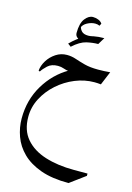

<svg xmlns="http://www.w3.org/2000/svg" viewBox="-125 -554 658 958"><g transform="rotate(15 204.0 -75.0)"><path d="M328.6 341.3Q243.2 341.3 184.1 320.1Q125 298.8 88.6 262.9Q52.2 227.1 35.9 181.9Q19.5 136.7 19.5 89.4Q19.5 -5.9 65.4 -82.5Q111.3 -159.2 185.5 -201.7L186.5 -198.2Q171.9 -199.7 158 -204.8Q144 -210 127 -210Q94.2 -210 74.7 -191.9Q55.2 -173.8 46.4 -159.2L39.6 -162.1Q42 -189 57.9 -214.6Q73.7 -240.2 99.6 -257.3Q125.5 -274.4 156.7 -274.4Q180.7 -274.4 203.4 -266.6Q226.1 -258.8 254.6 -251.2Q283.2 -243.7 324.7 -243.7Q341.3 -243.7 355.7 -244.4Q370.1 -245.1 386.7 -246.6L357.4 -176.3Q349.6 -177.2 340.6 -177.7Q331.5 -178.2 323.7 -178.2Q273.4 -178.2 224.6 -158.2Q175.8 -138.2 136.2 -103Q96.7 -67.9 73 -22.5Q49.3 22.9 49.3 73.7Q49.3 143.1 86.7 186.5Q124 230 189.2 250.5Q254.4 271 337.4 271H408.2V282.7ZM200.2 -360.4Q190.4 -364.7 182.1 -372.6Q173.8 -380.4 173.8 -393.1Q173.8 -442.9 192.4 -466.8Q210.9 -490.7 232.9 -490.7Q246.1 -490.7 260 -485.6Q273.9 -480.5 281.2 -469.2L274.9 -457Q265.1 -461.9 252.4 -461.9Q231.9 -461.9 211.2 -450.7Q190.4 -439.5 184.6 -420.4L186.5 -431.6Q187.5 -418.5 198.2 -406.5Q209 -394.5 233.4 -394.5Q242.7 -394.5 253.9 -397ZM314.5 -403.3 292.5 -367.2Q264.6 -367.2 232.7 -359.9Q200.7 -352.5 163.1 -318.4L147 -330.6Q180.2 -364.3 217 -383.8Q253.9 -403.3 314.5 -403.3Z"/></g></svg>

Font: Lateef Light
Style: Regular
Weight: 300
Designer: SIL International
Foundry: SIL International
Version: Version 4.200